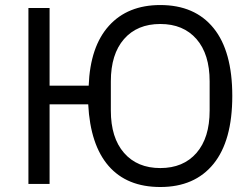

<svg xmlns="http://www.w3.org/2000/svg" viewBox="-20 -730 1000 762"><path d="M616.2 12.2Q752.9 12.2 827.4 -79.6Q901.9 -171.4 901.9 -349.1Q901.9 -526.9 827.6 -618.4Q753.4 -710 616.2 -710Q486.8 -710 412.4 -627.7Q337.9 -545.4 332 -390.1H176.8V-698.2H92.8V0H176.8V-315.9H330.1Q338.4 -154.8 411.1 -71.3Q483.9 12.2 616.2 12.2ZM419.9 -291V-407.2Q419.9 -515.1 472.2 -575Q524.4 -634.8 616.2 -634.8Q707.5 -634.8 759.8 -575Q812 -515.1 812 -407.2V-291Q812 -183.1 759.8 -123Q707.5 -63 616.2 -63Q524.9 -63 472.4 -123Q419.9 -183.1 419.9 -291Z"/></svg>

Font: Plexus Sans
Style: Regular
Weight: 400
Version: Version 2.001;PS 002.001;hotconv 1.0.70;makeotf.lib2.5.58329